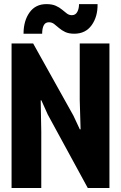

<svg xmlns="http://www.w3.org/2000/svg" viewBox="-20 -936 602 956"><path d="M37.6 0V-719.7H145L345.7 -359.9L377.4 -292H381.3L377 -439V-719.7H524.9V0H417L217.8 -365.7L186 -436.5H182.6L185.5 -281.2V0ZM97.2 -768.1Q97.2 -832 127 -873.8Q156.7 -915.5 210.9 -915.5Q239.3 -915.5 257.8 -907.2Q276.4 -898.9 289.1 -887.9Q301.8 -877 313 -868.7Q324.2 -860.4 337.9 -860.4Q356 -860.4 364.7 -876.5Q373.5 -892.6 373.5 -915.5H465.8Q466.8 -853 436.3 -810.5Q405.8 -768.1 349.6 -768.1Q322.8 -768.1 304.7 -776.6Q286.6 -785.2 273.7 -796.6Q260.7 -808.1 249.3 -816.7Q237.8 -825.2 223.6 -825.2Q205.6 -825.2 197.8 -809.8Q189.9 -794.4 189.9 -768.1Z"/></svg>

Font: Reddit Mono ExtraBold
Style: Regular
Weight: 800
Monospace: yes
Designer: Stephen Hutchings
Foundry: Reddit
Version: Version 1.014